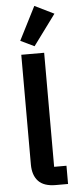

<svg xmlns="http://www.w3.org/2000/svg" viewBox="-65 -1038 424 1070"><g transform="rotate(-5 147.0 -502.5)"><path d="M202 0Q136 0 105 -33Q74 -66 74 -126V-740H202V-102H271V0ZM152 -781 75 -818 170 -1005 278 -952Z"/></g></svg>

Font: IBM Plex Sans SmBld
Style: Regular
Weight: 600
Designer: Mike Abbink, Paul van der Laan, Pieter van Rosmalen
Foundry: Bold Monday
Version: Version 3.005